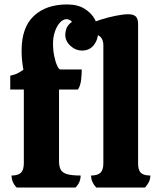

<svg xmlns="http://www.w3.org/2000/svg" viewBox="-20 -842 719 862"><path d="M55 0Q32 -23 32 -54Q62 -54 74.5 -67Q87 -80 87 -109V-440H26V-502Q48 -507 61 -514Q74 -521 85 -529Q81 -552 79 -571Q77 -590 77 -615Q77 -719 132 -770.5Q187 -822 281 -822Q329 -822 360 -802.5Q391 -783 406 -755Q421 -727 421 -702Q421 -665 401.5 -640Q382 -615 349 -615Q319 -615 296 -636.5Q273 -658 273 -686Q273 -698 278 -713.5Q283 -729 303 -744Q300 -749 292.5 -752.5Q285 -756 279 -756Q263 -756 249 -740.5Q235 -725 226.5 -700Q218 -675 218 -647Q218 -617 223.5 -590Q229 -563 237 -546.5Q245 -530 251 -530H347Q347 -508 344 -482.5Q341 -457 330 -440H245V-118Q245 -96 252 -81.5Q259 -67 280 -60.5Q301 -54 342 -54Q342 -23 319 0ZM412 0Q401 -12 395 -25Q389 -38 389 -54Q418 -54 431 -66.5Q444 -79 444 -109V-640Q444 -663 431 -676.5Q418 -690 376 -690V-730Q401 -744 434.5 -754.5Q468 -765 501 -771.5Q534 -778 556 -778Q579 -778 589.5 -768Q600 -758 600 -733V-109Q600 -78 612.5 -66Q625 -54 655 -54Q655 -38 648.5 -25Q642 -12 631 0Z"/></svg>

Font: Calistoga
Style: Regular
Weight: 400
Designer: Yvonne Schuttler, Eben Sorkin
Foundry: www.sorkintype.com
Version: Version 1.010; ttfautohint (v1.8.4.7-5d5b)